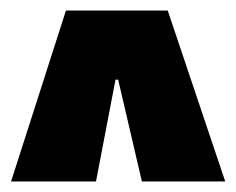

<svg xmlns="http://www.w3.org/2000/svg" viewBox="-20 -676 448 364"><path d="M105 -656H298L407 -332H249L204 -525H199L162 -332H1Z"/></svg>

Font: Bricolage Grotesque 96pt Condensed ExBd
Style: Regular
Weight: 800
Width: 3
Designer: Mathieu Triay
Foundry: Atelier Triay
Version: Version 1.001;Glyphs 3.2 (3207)